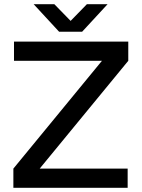

<svg xmlns="http://www.w3.org/2000/svg" viewBox="-20 -899 678 919"><path d="M44 0V-92L468 -608H47V-700H594V-608L170 -92H591V0ZM263 -747 141 -879H240L318 -799L396 -879H495L373 -747Z"/></svg>

Font: Figtree Medium
Style: Regular
Weight: 500
Designer: Erik Kennedy
Foundry: Erik Kennedy
Version: Version 2.001; ttfautohint (v1.8.4.7-5d5b);gftools[0.9.27]